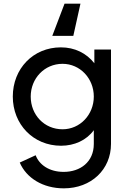

<svg xmlns="http://www.w3.org/2000/svg" viewBox="-20 -810 699 1050"><path d="M329 220C479 220 587 117 587 -23V-539H496V-464C453 -519 389 -551 313 -551C161 -551 50 -434 50 -282C50 -130 162 -13 314 -13C387 -13 453 -43 493 -98V-23C493 76 419 130 328 130C248 130 194 90 175 39L88 79C124 163 214 220 329 220ZM148 -282C148 -381 223 -461 322 -461C418 -461 493 -381 493 -282C493 -183 418 -103 322 -103C222 -103 148 -182 148 -282ZM266 -614H381L420 -790H333Z"/></svg>

Font: Mluvka Medium
Style: Regular
Weight: 500
Designer: Modified by Jiří Krblich, Original typeface by Gumpita Rahayu
Foundry: Gumpita Rahayu & Jiří Krblich
Version: Version 2.000;Glyphs 3.1.1 (3134)